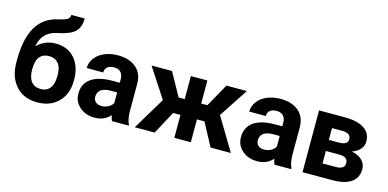

<svg xmlns="http://www.w3.org/2000/svg" viewBox="-72 -1169 3206 1586"><g transform="rotate(15 1531.0 -375.5)"><path d="M316.4 -499Q418 -499 478.5 -431.6Q539.1 -364.3 539.1 -248.5V-241.7Q539.1 -127.4 471.7 -58.6Q404.3 10.3 290.5 10.3Q176.3 10.3 108.6 -64.2Q41 -138.7 41 -266.6V-290Q42 -468.3 101.3 -569.1Q160.6 -669.9 279.8 -696.3Q342.3 -710 360.4 -723.4Q378.4 -736.8 378.4 -760.7H492.7Q492.7 -684.1 451.4 -645.5Q410.2 -606.9 304.7 -585.9Q242.2 -573.2 206.1 -536.6Q169.9 -500 157.2 -433.6Q224.6 -499 316.4 -499ZM289.6 -384.8Q239.3 -384.8 210.7 -351.1Q182.1 -317.4 182.1 -241.7Q182.1 -174.3 210 -138.9Q237.8 -103.5 290.5 -103.5Q341.8 -103.5 369.6 -138.2Q397.5 -172.9 397.9 -240.2V-252Q397.9 -316.9 369.4 -350.8Q340.8 -384.8 289.6 -384.8Z M602.5 0ZM929.7 0Q919.9 -19 915.5 -47.4Q864.3 9.8 782.2 9.8Q704.6 9.8 653.6 -35.2Q602.5 -80.1 602.5 -148.4Q602.5 -232.4 664.8 -277.3Q727.1 -322.3 844.7 -322.8H909.7V-353Q909.7 -389.6 890.9 -411.6Q872.1 -433.6 831.5 -433.6Q795.9 -433.6 775.6 -416.5Q755.4 -399.4 755.4 -369.6H614.3Q614.3 -415.5 642.6 -454.6Q670.9 -493.7 722.7 -515.9Q774.4 -538.1 838.9 -538.1Q936.5 -538.1 993.9 -489Q1051.3 -439.9 1051.3 -351.1V-122.1Q1051.8 -46.9 1072.3 -8.3V0ZM813 -98.1Q844.2 -98.1 870.6 -112.1Q897 -126 909.7 -149.4V-240.2H856.9Q751 -240.2 744.1 -167L743.7 -158.7Q743.7 -132.3 762.2 -115.2Q780.8 -98.1 813 -98.1Z M1668 -195.8H1604V0H1462.9V-195.8H1399.9L1294.9 0H1124.5L1291 -276.4L1126.5 -528.3H1301.3L1411.1 -331.1H1462.9V-528.3H1604V-331.1H1656.7L1767.1 -528.3H1941.9L1778.3 -279.8L1946.3 0H1772.9Z M1992.7 0ZM2319.8 0Q2310.1 -19 2305.7 -47.4Q2254.4 9.8 2172.4 9.8Q2094.7 9.8 2043.7 -35.2Q1992.7 -80.1 1992.7 -148.4Q1992.7 -232.4 2054.9 -277.3Q2117.2 -322.3 2234.9 -322.8H2299.8V-353Q2299.8 -389.6 2281 -411.6Q2262.2 -433.6 2221.7 -433.6Q2186 -433.6 2165.8 -416.5Q2145.5 -399.4 2145.5 -369.6H2004.4Q2004.4 -415.5 2032.7 -454.6Q2061 -493.7 2112.8 -515.9Q2164.6 -538.1 2229 -538.1Q2326.7 -538.1 2384 -489Q2441.4 -439.9 2441.4 -351.1V-122.1Q2441.9 -46.9 2462.4 -8.3V0ZM2203.1 -98.1Q2234.4 -98.1 2260.7 -112.1Q2287.1 -126 2299.8 -149.4V-240.2H2247.1Q2141.1 -240.2 2134.3 -167L2133.8 -158.7Q2133.8 -132.3 2152.3 -115.2Q2170.9 -98.1 2203.1 -98.1Z M2559.1 0V-528.3H2779.8Q2887.7 -528.3 2945.3 -490.2Q3002.9 -452.1 3002.9 -380.9Q3002.9 -344.2 2978.8 -315.2Q2954.6 -286.1 2908.2 -270.5Q2964.8 -259.8 2997.3 -228.3Q3029.8 -196.8 3029.8 -150.9Q3029.8 -77.1 2974.4 -38.6Q2918.9 0 2813.5 0ZM2700.2 -219.2V-112.8H2814Q2888.7 -112.8 2888.7 -165Q2888.7 -218.3 2817.4 -219.2ZM2700.2 -314H2787.6Q2861.8 -314.9 2861.8 -361.8Q2861.8 -390.6 2841.6 -402.8Q2821.3 -415 2779.8 -415H2700.2Z"/></g></svg>

Font: Roboto-o
Style: o-Bold
Weight: 700
Designer: Google
Version: Version 2.134; 2016; ttfautohint (v1.6)